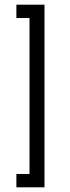

<svg xmlns="http://www.w3.org/2000/svg" viewBox="-20 -760 298 820"><path d="M50 40H170V-740H50V-683H106V-17H50Z"/></svg>

Font: FIGSv2-sans-serif
Style: Regular
Weight: 400
Designer: Matt McInerney, Pablo Impallari, Rodrigo Fuenzalida,Mirko Velimirovic
Foundry: Matt McInerney, Pablo Impallari, Rodrigo Fuenzalida
Version: Version 4.021;hotconv 1.0.109;makeotfexe 2.5.65596